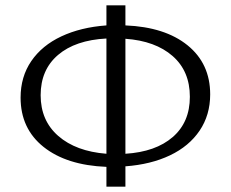

<svg xmlns="http://www.w3.org/2000/svg" viewBox="-20 -688 862 718"><path d="M449 -66V10H378V-64Q229 -70 143 -138.5Q57 -207 57 -323Q57 -401 97 -459.5Q137 -518 209.5 -552Q282 -586 378 -593V-668H449V-593Q597 -587 681.5 -518.5Q766 -450 766 -335Q766 -258 726.5 -199.5Q687 -141 615.5 -107Q544 -73 449 -66ZM378 -113V-544Q262 -538 197 -482.5Q132 -427 132 -332Q132 -237 198 -179.5Q264 -122 378 -113ZM690 -326Q690 -422 625.5 -478.5Q561 -535 449 -543V-113Q562 -120 626 -175.5Q690 -231 690 -326Z"/></svg>

Font: Ysabeau SC
Style: Regular
Weight: 400
Designer: Christian Thalmann (Catharsis Fonts)
Version: Version 0.003